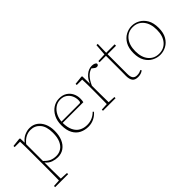

<svg xmlns="http://www.w3.org/2000/svg" viewBox="11 -1352 2330 2330"><g transform="rotate(-45 1175.5 -187.0)"><path d="M323 -458Q280 -458 240.5 -438.5Q201 -419 163 -372V-84Q204 -42 240.5 -27Q277 -12 323 -12Q368 -12 406 -35.5Q444 -59 467.5 -109.5Q491 -160 491 -242Q491 -349 443.5 -403.5Q396 -458 323 -458ZM324 13Q284 13 241 -1.5Q198 -16 163 -58V35Q163 61 163.5 94Q164 127 164.5 160.5Q165 194 165 220L266 225V245H43V225L133 220Q134 194 134 160.5Q134 127 134.5 94Q135 61 135 35V-255Q135 -308 134.5 -358Q134 -408 132 -446H39V-466L151 -478L161 -472L163 -398Q200 -445 244.5 -464Q289 -483 329 -483Q388 -483 431.5 -452Q475 -421 499 -367Q523 -313 523 -242Q523 -164 498.5 -107Q474 -50 429.5 -18.5Q385 13 324 13Z M839 -463Q789 -463 750 -435.5Q711 -408 687.5 -362.5Q664 -317 660 -263H970Q981 -263 985.5 -271.5Q990 -280 990 -302Q990 -344 972.5 -380.5Q955 -417 921.5 -440Q888 -463 839 -463ZM850 13Q787 13 736.5 -12.5Q686 -38 656.5 -92.5Q627 -147 627 -233Q627 -309 656 -365Q685 -421 733 -452Q781 -483 839 -483Q897 -483 937.5 -457.5Q978 -432 999 -390Q1020 -348 1020 -299Q1020 -265 1014 -242H659Q660 -162 685 -111Q710 -60 754 -36.5Q798 -13 852 -13Q901 -13 941 -30.5Q981 -48 1012 -80L1023 -69Q992 -31 946.5 -9Q901 13 850 13Z M1109 0V-20L1199 -25Q1200 -51 1200 -84.5Q1200 -118 1200.5 -151Q1201 -184 1201 -210V-259Q1201 -312 1200.5 -360Q1200 -408 1198 -446H1105V-466L1217 -478L1227 -472L1229 -343Q1251 -404 1297.5 -443.5Q1344 -483 1397 -483Q1423 -483 1441 -475Q1459 -467 1463 -456Q1463 -428 1433 -428Q1420 -428 1409 -435Q1398 -442 1383 -455L1374 -463Q1286 -441 1229 -310V-210Q1229 -184 1229.5 -150.5Q1230 -117 1230.5 -84Q1231 -51 1231 -25L1325 -20V0Z M1702 13Q1647 13 1626 -17Q1605 -47 1605 -103Q1605 -124 1605.5 -139Q1606 -154 1606 -174V-446H1496V-466L1605 -471L1616 -619H1638L1634 -470H1779V-446H1634V-106Q1634 -56 1652 -33.5Q1670 -11 1705 -11Q1730 -11 1746 -15.5Q1762 -20 1781 -29L1788 -15Q1754 13 1702 13Z M2082 13Q2029 13 1979 -13Q1929 -39 1897 -93.5Q1865 -148 1865 -233Q1865 -319 1897 -374Q1929 -429 1979 -456Q2029 -483 2082 -483Q2136 -483 2185.5 -456Q2235 -429 2267 -374Q2299 -319 2299 -233Q2299 -148 2267 -93.5Q2235 -39 2185.5 -13Q2136 13 2082 13ZM2082 -7Q2165 -7 2216 -67Q2267 -127 2267 -233Q2267 -339 2216 -401Q2165 -463 2082 -463Q1999 -463 1948 -401Q1897 -339 1897 -233Q1897 -127 1948 -67Q1999 -7 2082 -7Z"/></g></svg>

Font: Source Serif 4 ExtraLight
Style: Regular
Weight: 200
Designer: Frank Grießhammer
Foundry: Adobe
Version: Version 4.005;hotconv 1.1.0;makeotfexe 2.6.0